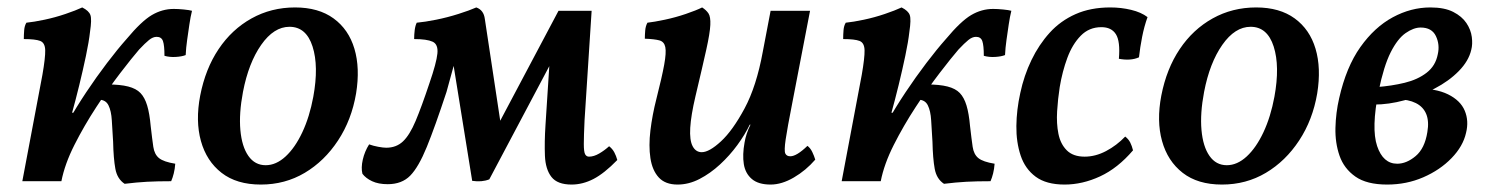

<svg xmlns="http://www.w3.org/2000/svg" viewBox="-20 -487 4011 516"><path d="M40 0 94 -286Q102 -332 101.5 -352Q101 -372 88 -377Q75 -382 44 -382Q44 -394 45 -406Q46 -418 51 -426Q71 -428 99.5 -434Q128 -440 156 -449.5Q184 -459 201 -467Q219 -458 223 -446.5Q227 -435 222 -402Q219 -375 211 -337Q203 -299 193 -258Q183 -217 172.5 -179.5Q162 -142 152 -115L135 -96Q143 -124 164 -161.5Q185 -199 212 -239.5Q239 -280 267.5 -317.5Q296 -355 320 -382Q360 -430 388 -446.5Q416 -463 447 -463Q459 -463 474 -461.5Q489 -460 496 -458Q492 -442 489 -421.5Q486 -401 483 -380Q480 -359 479 -339Q469 -335 452.5 -334Q436 -333 422 -337Q422 -365 418 -376.5Q414 -388 401 -388Q391 -388 380.5 -379.5Q370 -371 354 -354Q335 -332 303.5 -291Q272 -250 239 -199.5Q206 -149 180 -97.5Q154 -46 145 0ZM154 -168V-184H186V-168ZM315 7Q295 -6 290 -33.5Q285 -61 284 -106Q282 -138 280.5 -163.5Q279 -189 271.5 -204Q264 -219 246 -219L269 -260Q303 -260 324.5 -254.5Q346 -249 357.5 -237Q369 -225 375.5 -203.5Q382 -182 385 -148Q389 -113 392 -92.5Q395 -72 407.5 -62Q420 -52 451 -47Q450 -33 447 -21Q444 -9 440 0Q403 0 375 1.5Q347 3 315 7Z M681 9Q616 9 575.5 -22.5Q535 -54 520 -108Q505 -162 518 -230Q532 -302 567.5 -355Q603 -408 656 -437.5Q709 -467 773 -467Q836 -467 876.5 -437.5Q917 -408 932.5 -356Q948 -304 937 -236Q925 -165 888.5 -109.5Q852 -54 799 -22.5Q746 9 681 9ZM694 -43Q722 -43 747.5 -66.5Q773 -90 792.5 -131.5Q812 -173 822 -227Q837 -309 820 -362Q803 -415 758 -415Q716 -415 682 -366.5Q648 -318 633 -240Q622 -182 626 -137.5Q630 -93 647.5 -68Q665 -43 694 -43Z M1516 9Q1478 9 1462 -11.5Q1446 -32 1444.5 -68.5Q1443 -105 1446 -151L1459 -352L1472 -339L1295 -5Q1275 3 1249 -1L1194 -342H1208L1180 -240Q1149 -146 1127 -92Q1105 -38 1082.5 -15Q1060 8 1022 8Q997 8 980 0Q963 -8 954 -20Q950 -36 955 -58Q960 -80 972 -99Q983 -95 996.5 -92.5Q1010 -90 1018 -90Q1045 -90 1063 -107Q1081 -124 1097 -162Q1113 -200 1134 -263Q1153 -318 1155.5 -343Q1158 -368 1142.5 -375Q1127 -382 1093 -382Q1093 -394 1094.5 -406Q1096 -418 1100 -426Q1122 -428 1152 -434Q1182 -440 1212 -449.5Q1242 -459 1260 -467Q1280 -460 1283 -436L1332 -112L1314 -143L1481 -458H1570L1551 -164Q1549 -121 1549 -100Q1549 -79 1552.5 -72.5Q1556 -66 1563 -66Q1576 -66 1590.5 -74.5Q1605 -83 1617 -94Q1626 -87 1631 -77.5Q1636 -68 1639 -57Q1604 -21 1575 -6Q1546 9 1516 9Z M1801 9Q1768 9 1750.5 -10Q1733 -29 1728 -62Q1723 -95 1728 -136.5Q1733 -178 1744 -221Q1759 -280 1765 -313Q1771 -346 1768 -360.5Q1765 -375 1752 -378.5Q1739 -382 1713 -383Q1713 -393 1714 -405Q1715 -417 1720 -426Q1738 -428 1766.5 -434Q1795 -440 1823 -449.5Q1851 -459 1867 -467Q1878 -460 1884 -451Q1890 -442 1889 -420Q1888 -398 1878 -353Q1868 -308 1849 -228Q1837 -177 1835 -143.5Q1833 -110 1841.5 -94Q1850 -78 1866 -78Q1886 -78 1917.5 -107Q1949 -136 1981 -195.5Q2013 -255 2030 -348L2051 -458H2157L2109 -209Q2096 -143 2091.5 -112.5Q2087 -82 2090.5 -74.5Q2094 -67 2104 -67Q2121 -67 2150 -95Q2158 -89 2163 -78.5Q2168 -68 2171 -58Q2146 -29 2113.5 -10Q2081 9 2051 9Q2018 9 2000.5 -6Q1983 -21 1979 -46Q1975 -71 1981 -104Q1983 -116 1987 -128Q1991 -140 1997 -152H1995Q1982 -125 1961.5 -97Q1941 -69 1915 -45Q1889 -21 1860 -6Q1831 9 1801 9Z M2242 0 2296 -286Q2304 -332 2303.5 -352Q2303 -372 2290 -377Q2277 -382 2246 -382Q2246 -394 2247 -406Q2248 -418 2253 -426Q2273 -428 2301.5 -434Q2330 -440 2358 -449.5Q2386 -459 2403 -467Q2421 -458 2425 -446.5Q2429 -435 2424 -402Q2421 -375 2413 -337Q2405 -299 2395 -258Q2385 -217 2374.5 -179.5Q2364 -142 2354 -115L2337 -96Q2345 -124 2366 -161.5Q2387 -199 2414 -239.5Q2441 -280 2469.5 -317.5Q2498 -355 2522 -382Q2562 -430 2590 -446.5Q2618 -463 2649 -463Q2661 -463 2676 -461.5Q2691 -460 2698 -458Q2694 -442 2691 -421.5Q2688 -401 2685 -380Q2682 -359 2681 -339Q2671 -335 2654.5 -334Q2638 -333 2624 -337Q2624 -365 2620 -376.5Q2616 -388 2603 -388Q2593 -388 2582.5 -379.5Q2572 -371 2556 -354Q2537 -332 2505.5 -291Q2474 -250 2441 -199.5Q2408 -149 2382 -97.5Q2356 -46 2347 0ZM2356 -168V-184H2388V-168ZM2517 7Q2497 -6 2492 -33.5Q2487 -61 2486 -106Q2484 -138 2482.5 -163.5Q2481 -189 2473.5 -204Q2466 -219 2448 -219L2471 -260Q2505 -260 2526.5 -254.5Q2548 -249 2559.5 -237Q2571 -225 2577.5 -203.5Q2584 -182 2587 -148Q2591 -113 2594 -92.5Q2597 -72 2609.5 -62Q2622 -52 2653 -47Q2652 -33 2649 -21Q2646 -9 2642 0Q2605 0 2577 1.5Q2549 3 2517 7Z M2841 9Q2792 9 2763.5 -12Q2735 -33 2723 -69Q2711 -105 2711.5 -148.5Q2712 -192 2722 -237Q2732 -284 2752 -325.5Q2772 -367 2801 -399Q2830 -431 2870.5 -449Q2911 -467 2964 -467Q2993 -467 3020 -460.5Q3047 -454 3064 -441Q3055 -416 3049.5 -388Q3044 -360 3041 -333Q3019 -323 2987 -329Q2991 -376 2979 -395Q2967 -414 2940 -414Q2907 -414 2884.5 -391Q2862 -368 2848.5 -331.5Q2835 -295 2828 -253Q2823 -221 2821 -188Q2819 -155 2824.5 -127.5Q2830 -100 2847 -83Q2864 -66 2895 -66Q2924 -66 2952.5 -81Q2981 -96 3004 -120Q3013 -113 3017.5 -104Q3022 -95 3025 -83Q2984 -35 2936.5 -13Q2889 9 2841 9Z M3264 9Q3199 9 3158.5 -22.5Q3118 -54 3103 -108Q3088 -162 3101 -230Q3115 -302 3150.5 -355Q3186 -408 3239 -437.5Q3292 -467 3356 -467Q3419 -467 3459.5 -437.5Q3500 -408 3515.5 -356Q3531 -304 3520 -236Q3508 -165 3471.5 -109.5Q3435 -54 3382 -22.5Q3329 9 3264 9ZM3277 -43Q3305 -43 3330.5 -66.5Q3356 -90 3375.5 -131.5Q3395 -173 3405 -227Q3420 -309 3403 -362Q3386 -415 3341 -415Q3299 -415 3265 -366.5Q3231 -318 3216 -240Q3205 -182 3209 -137.5Q3213 -93 3230.5 -68Q3248 -43 3277 -43Z M3708 9Q3653 9 3622.5 -12.5Q3592 -34 3580 -68.5Q3568 -103 3569 -143.5Q3570 -184 3579 -223Q3598 -307 3636 -360.5Q3674 -414 3723 -440.5Q3772 -467 3824 -467Q3862 -467 3885.5 -455Q3909 -443 3921 -425Q3933 -407 3935.5 -387.5Q3938 -368 3934 -353Q3927 -323 3900.5 -296Q3874 -269 3835.5 -249Q3797 -229 3754.5 -217.5Q3712 -206 3673 -206L3680 -253Q3720 -256 3755 -264.5Q3790 -273 3814 -291.5Q3838 -310 3844 -341Q3850 -367 3839 -390Q3828 -413 3798 -413Q3779 -413 3757.5 -398Q3736 -383 3717.5 -346.5Q3699 -310 3685 -242Q3665 -142 3681 -94.5Q3697 -47 3735 -47Q3760 -47 3784.5 -67.5Q3809 -88 3816 -132Q3821 -161 3813 -180.5Q3805 -200 3785 -210Q3765 -220 3736 -220L3779 -250Q3838 -250 3871.5 -233.5Q3905 -217 3916.5 -189.5Q3928 -162 3920 -130Q3912 -94 3881 -62Q3850 -30 3805 -10.5Q3760 9 3708 9Z"/></svg>

Font: Vollkorn Medium
Style: Italic
Weight: 500
Italic angle: -11°
Designer: Friedrich Althausen
Foundry: Friedrich Althausen
Version: Version 5.000